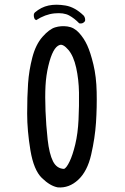

<svg xmlns="http://www.w3.org/2000/svg" viewBox="-20 -810 540 832"><path d="M230.5 2Q197.3 -3.9 161.6 -38.6Q126 -73.2 111.8 -158.7Q97.7 -244.1 97.7 -317.4Q97.7 -390.6 101.6 -447.8Q105.5 -504.9 120.1 -561Q134.8 -617.2 164.1 -650.4Q193.4 -683.6 218.8 -691.4Q244.1 -699.2 272.5 -695.3Q300.8 -691.4 322.3 -668Q343.8 -644.5 357.9 -613.8Q372.1 -583 384.8 -530.3Q397.5 -477.5 398.9 -411.6Q400.4 -345.7 396 -278.8Q391.6 -211.9 375 -139.6Q358.4 -67.4 318.8 -30.8Q279.3 5.9 230.5 2ZM257.8 -78.1Q268.6 -83 281.7 -110.4Q294.9 -137.7 306.2 -184.6Q317.4 -231.4 320.3 -291.5Q323.2 -351.6 322.3 -408.7Q321.3 -465.8 310.1 -516.6Q298.8 -567.4 276.4 -593.8Q253.9 -620.1 238.8 -615.2Q223.6 -610.4 211.4 -587.9Q199.2 -565.4 189.5 -524.4Q179.7 -483.4 177.2 -438Q174.8 -392.6 177.2 -329.6Q179.7 -266.6 186.5 -205.1Q193.4 -143.6 209.5 -111.3Q225.6 -79.1 257.8 -78.1ZM323.2 -709Q302.7 -730.5 279.3 -743.2Q255.9 -755.9 215.8 -752Q175.8 -748 136.7 -722.7L130.9 -726.6Q125 -736.3 127 -750L130.9 -755.9Q158.2 -779.3 190.4 -786.1Q222.7 -793 263.7 -786.1Q304.7 -779.3 342.8 -742.2Q350.6 -732.4 348.6 -718.8Q338.9 -705.1 323.2 -709Z"/></svg>

Font: JasonHandwriting2
Style: Regular
Weight: 400
Version: Version 1.05.10